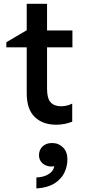

<svg xmlns="http://www.w3.org/2000/svg" viewBox="-20 -660 469 1039"><path d="M284.1 15Q211.4 15 168 -26.9Q124.6 -68.8 124.6 -155.2V-639.5H234.6V-495H371.9V-404H234.6V-179.4Q234.6 -127.3 254.2 -106.2Q273.9 -85 309.7 -85Q327.3 -85 342.8 -88.9Q358.2 -92.8 370.8 -99.4V-1.5Q351.5 6.2 329.3 10.6Q307.1 15 284.1 15ZM14.4 -404V-431.5L138.9 -505V-404ZM176.9 359.8V300.3Q216.4 299.1 243.1 282.4Q269.7 265.8 273.6 239.4Q252.9 243.5 233.9 237.3Q214.9 231.1 203 216.1Q191 201.1 191 180Q191 150.3 210.7 132.1Q230.4 113.9 261.5 113.9Q296.6 113.9 320.7 137.6Q344.8 161.3 344.8 202.4Q344.8 241.4 327.5 276.1Q310.3 310.7 273.2 333.4Q236.1 356.2 176.9 359.8Z"/></svg>

Font: Geologica-Sharp
Style: Regular
Weight: 100
Designer: Sindre Bremnes, Frode Helland
Foundry: Monokrom Skriftforlag AS
Version: Version 1.010;gftools[0.9.28]